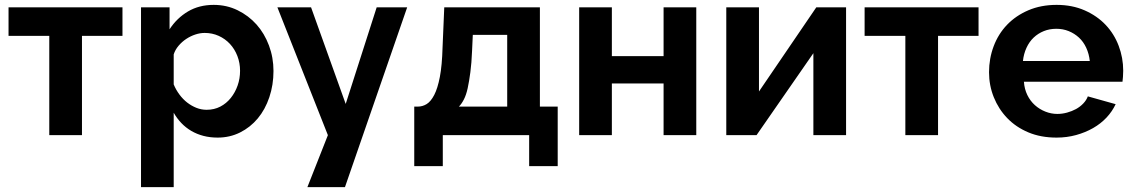

<svg xmlns="http://www.w3.org/2000/svg" viewBox="-20 -554 4645 787"><path d="M182 0V-407H15V-524H482V-407H316V0Z M872 10Q841 10 814 3Q787 -4 764 -17.5Q741 -31 723 -50Q705 -69 692 -92V213H558V-524H675V-434Q705 -480 750.5 -507Q796 -534 856 -534Q909 -534 954 -512Q999 -490 1031.5 -453.5Q1064 -417 1082.5 -367.5Q1101 -318 1101 -263Q1101 -206 1084 -155.5Q1067 -105 1036.5 -68.5Q1006 -32 964 -11Q922 10 872 10ZM827 -104Q858 -104 883 -117Q908 -130 926 -152.5Q944 -175 954 -203.5Q964 -232 964 -264Q964 -296 953 -324.5Q942 -353 922.5 -374Q903 -395 876.5 -407Q850 -419 819 -419Q800 -419 780.5 -412.5Q761 -406 743.5 -394.5Q726 -383 712 -366.5Q698 -350 692 -331V-208Q701 -186 715.5 -166.5Q730 -147 747.5 -133.5Q765 -120 785 -112Q805 -104 827 -104Z M1649 -524 1394 213H1240L1324 0L1117 -524H1255L1397 -128L1524 -524Z M1678 127V-117H1692Q1712 -117 1729 -127.5Q1746 -138 1760 -165Q1774 -192 1783 -239Q1792 -286 1794 -359L1801 -524H2193V-117H2266V127H2149V0H1795V127ZM2059 -117V-411H1918L1915 -346Q1913 -296 1908 -258Q1903 -220 1897 -192.5Q1891 -165 1881.5 -146.5Q1872 -128 1861 -117Z M2354 0V-524H2488V-324H2700V-524H2834V0H2700V-212H2488V0Z M2957 0V-524H3091V-179L3326 -524H3448V0H3314V-336L3081 0Z M3691 0V-407H3524V-524H3991V-407H3825V0Z M4311 10Q4246 10 4195 -11.5Q4144 -33 4108.5 -70Q4073 -107 4053.5 -155.5Q4034 -204 4034 -258Q4034 -314 4053 -364.5Q4072 -415 4108 -452.5Q4144 -490 4195.5 -512Q4247 -534 4311 -534Q4375 -534 4426 -511.5Q4477 -489 4512 -452Q4547 -415 4565.5 -366Q4584 -317 4584 -264Q4584 -251 4583 -239Q4582 -227 4581 -219H4177Q4179 -189 4191 -164.5Q4203 -140 4222 -123Q4241 -106 4265 -96.5Q4289 -87 4314 -87Q4334 -87 4354 -92.5Q4374 -98 4390.5 -107Q4407 -116 4420 -129.5Q4433 -143 4439 -159L4553 -127Q4539 -97 4515.5 -72Q4492 -47 4460.5 -29Q4429 -11 4391 -0.5Q4353 10 4311 10ZM4447 -304Q4444 -333 4432.5 -358Q4421 -383 4402.5 -400Q4384 -417 4360.5 -426.5Q4337 -436 4310 -436Q4282 -436 4258.5 -426.5Q4235 -417 4217 -400Q4199 -383 4187.5 -358Q4176 -333 4173 -304Z"/></svg>

Font: Rising Sun
Style: Bold
Weight: 700
Designer: Matt McInerney, Pablo Impallari, Rodrigo Fuenzalida (Raleway font), Stephen Hutchings (Greek), Cristiano Sobral (main ch
Foundry: The Rising Sun Project Authors
Version: Version 4.327; ttfautohint (v1.8.4.7-5d5b-dirty)